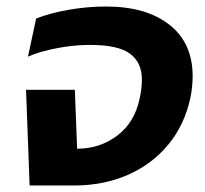

<svg xmlns="http://www.w3.org/2000/svg" viewBox="-20 -570 631 590"><path d="M60 -294H210L217 -113Q287 -113 340.5 -153.5Q394 -194 409 -267Q416 -296 416 -326Q416 -378 379.5 -405Q343 -432 256 -432Q208 -432 155 -422Q102 -412 66 -396L91 -513Q134 -530 191.5 -540Q249 -550 306 -550Q429 -550 500.5 -494Q572 -438 572 -336Q572 -303 565 -269Q547 -186 497 -125.5Q447 -65 372.5 -32.5Q298 0 208 0H71Z"/></svg>

Font: Prompt Semibold
Style: Italic
Weight: 600
Italic angle: -12°
Designer: Katatrad Team
Foundry: CadsonDemak
Version: Version 1.000